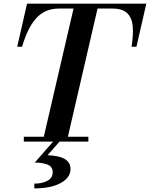

<svg xmlns="http://www.w3.org/2000/svg" viewBox="-20 -770 816 1044"><path d="M212 0 386 -750H516.5L343 0ZM109.5 0V-26.5H460.5V0ZM73.5 -516 127 -750H775.5L722 -516H695.5Q705.5 -579.5 701.8 -626Q698 -672.5 672 -698Q646 -723.5 590.5 -723.5H301.5Q260 -723.5 228.5 -709Q197 -694.5 173.5 -667Q150 -639.5 132 -601.5Q114 -563.5 100 -516ZM166.5 254.5V228.5Q209.5 228.5 238 213Q266.5 197.5 266.5 166.5Q266.5 137 239.8 125.5Q213 114 169 114L273.5 -5.5H308.5L238.5 74Q276 75.5 304 83Q332 90.5 347.8 106.8Q363.5 123 363.5 150Q363.5 180.5 339.2 204.2Q315 228 270.8 241.2Q226.5 254.5 166.5 254.5Z"/></svg>

Font: Bodoni Moda 9pt SemiBold
Style: Italic
Weight: 600
Italic angle: -13°
Designer: Owen Earl
Foundry: indestructible type
Version: Version 2.004